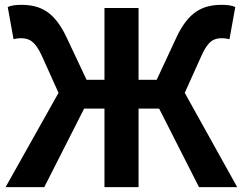

<svg xmlns="http://www.w3.org/2000/svg" viewBox="-20 -774 1005 794"><path d="M3 0H163L328 -325H412V0H553V-325H638L803 0H961L744 -390L812 -541C840 -605 864 -616 898 -616C905 -616 917 -615 929 -612L953 -745C938 -752 917 -754 898 -754C818 -754 760 -726 710 -620L628 -444H553V-741H412V-444H338L255 -620C205 -726 147 -754 67 -754C48 -754 27 -752 12 -745L36 -612C47 -615 60 -616 66 -616C100 -616 125 -605 154 -541L222 -390Z"/></svg>

Font: Noto Sans TC
Style: Bold
Weight: 700
Designer: Ryoko NISHIZUKA 西塚涼子 (kana, bopomofo & ideographs); Paul D. Hunt (Latin, Greek & Cyrillic); Sandoll Communications 산돌커뮤니
Foundry: Adobe
Version: Version 2.004;hotconv 1.0.118;makeotfexe 2.5.65603